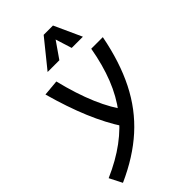

<svg xmlns="http://www.w3.org/2000/svg" viewBox="-341 -895 1225 1225"><g transform="rotate(-45 272.0 -282.5)"><path d="M1.5 230.5 -42 145Q69.3 96.7 154.1 33.9Q238.8 -28.8 300 -108.9Q361.3 -189 401.4 -290.3Q441.4 -391.6 463.4 -517.6H567.9Q531.2 -327.6 460 -186.3Q388.7 -44.9 276.1 56.6Q163.6 158.2 1.5 230.5ZM158.2 -527.3Q230 -234.4 347.7 -83.5L257.3 -24.9Q196.3 -117.2 144.8 -239.7Q93.3 -362.3 50.3 -517.6ZM395.5 -794.9 480 -609.4H378.9L341.3 -729.5H351.1L267.6 -609.4H161.6L311.5 -794.9Z"/></g></svg>

Font: Cascadia Mono NF
Style: Italic
Weight: 400
Italic angle: -10°
Monospace: yes
Designer: Aaron Bell
Foundry: Saja Typeworks
Version: Version 2404.023